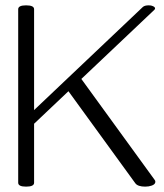

<svg xmlns="http://www.w3.org/2000/svg" viewBox="-20 -694 620 726"><path d="M529.3 11.7Q501 11.7 491.7 -1L238.8 -349.1L108.9 -226.1V-2.9Q108.9 11.7 78.6 11.7Q48.8 11.7 48.8 -2.9V-659.2Q48.8 -673.8 78.6 -673.8Q108.9 -673.8 108.9 -659.2V-277.8L520 -667.5Q526.9 -673.8 542 -673.8Q548.8 -673.8 553.7 -672.4Q566.4 -668.5 566.4 -662.1Q566.4 -659.7 563.5 -656.7L287.6 -395.5L564.9 -13.7Q567.4 -10.7 567.4 -6.8Q567.4 6.3 542 10.7Q534.2 11.7 529.3 11.7Z"/></svg>

Font: Gayathri Thin
Style: Regular
Weight: 100
Designer: Binoy Dominic <binoy.domenic@gmail.com>
Foundry: SMC
Version: Version 1.000